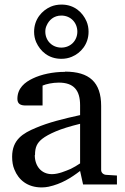

<svg xmlns="http://www.w3.org/2000/svg" viewBox="-20 -807 548 839"><path d="M133 -130C133 -164 142 -182 164 -200C178 -211 198 -222 224 -233C250 -244 285 -255 330 -266V-93C317 -84 303 -76 289 -69C267 -60 236 -46 207 -46C160 -46 132 -82 132 -129ZM264 -493C211 -493 160 -482 123 -464C89 -448 56 -422 56 -375C56 -352 71 -346 93 -346H166V-433C182 -440 210 -446 237 -446C302 -446 330 -413 330 -347V-304C257 -288 192 -272 136 -248C81 -225 33 -197 33 -122C33 -101 36 -82 43 -66C61 -21 100 12 162 12C172 12 182 11 192 9C248 -3 291 -30 330 -60L343 -1H491V-40L443 -43C432 -44 422 -52 422 -64V-344C422 -448 370 -494 264 -494ZM318 -669C318 -629 288 -599 248 -599C208 -599 178 -629 178 -669C178 -679 180 -688 184 -696C194 -719 215 -739 248 -739C288 -739 318 -709 318 -668ZM367 -668C367 -685 364 -700 358 -714C341 -753 305 -787 249 -787C232 -787 216 -784 202 -778C163 -761 129 -723 129 -668C129 -652 132 -637 138 -623C156 -583 192 -550 248 -550C265 -550 280 -553 294 -559C333 -575 367 -614 367 -668Z"/></svg>

Font: Veleka
Style: Regular
Weight: 400
Designer: Stefan Peev, Context Ltd, 2016; SIL International, 1997-2014.
Foundry: Stefan Peev, Context Ltd, 2016
Version: Version 1.000